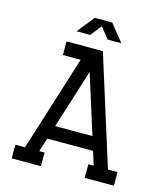

<svg xmlns="http://www.w3.org/2000/svg" viewBox="-125 -960 914 1055"><g transform="rotate(15 332.0 -432.0)"><path d="M226.1 -232.9H438L332 -569.3ZM372.6 -698.7 567.9 -77.6H622.6V0H456.5V-77.6H486.8L462.4 -155.3H201.7L177.2 -77.6H207.5V0H41.5V-77.6H96.2L267.1 -621.1H166V-698.7ZM282.2 -863.8H381.8L459.5 -766.6H381.8L332 -829.1L282.2 -766.6H204.6Z"/></g></svg>

Font: Turpis
Style: Regular
Weight: 400
Designer: GGBotNet
Foundry: f0n7
Version: 1.00